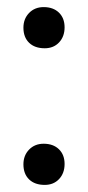

<svg xmlns="http://www.w3.org/2000/svg" viewBox="-20 -508 248 541"><path d="M46 -45Q46 -70 62 -86.5Q78 -103 103 -103Q130 -103 146 -87.5Q162 -72 162 -46Q162 -20 146.5 -3.5Q131 13 106 13Q78 13 62 -2.5Q46 -18 46 -45ZM46 -430Q46 -455 62 -471.5Q78 -488 103 -488Q130 -488 146 -472.5Q162 -457 162 -431Q162 -405 146.5 -388.5Q131 -372 106 -372Q78 -372 62 -387.5Q46 -403 46 -430Z"/></svg>

Font: BreeCF
Style: Light
Weight: 300
Designer: Veronika Burian, Jos Scaglione
Foundry: TypeTogether
Version: Version 0.0.2